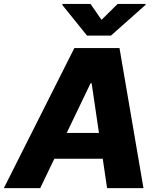

<svg xmlns="http://www.w3.org/2000/svg" viewBox="-56 -977 820 997"><path d="M152.8 0H-36.1L330.1 -727.5H564.5L689 0H500L419.9 -544.4H414.1ZM175.8 -286.6H570.8L547.9 -152.8H152.3ZM414.1 -956.5 471.2 -874 554.7 -956.5H700.2L699.2 -951.2L520 -792H396L267.6 -951.2L268.6 -956.5Z"/></svg>

Font: Inter Tight ExtraBold
Style: Italic
Weight: 800
Italic angle: -9.39999°
Designer: Rasmus Andersson
Foundry: rsms
Version: Version 3.004